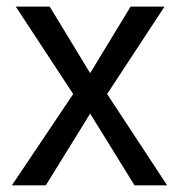

<svg xmlns="http://www.w3.org/2000/svg" viewBox="-20 -555 540 575"><path d="M199.2 -273.4 27.3 -535.2H128.9L250 -335.9L371.1 -535.2H472.7L300.8 -273.4L480.5 0H382.8L250 -214.8L117.2 0H15.6Z"/></svg>

Font: Droid Sans Fallback
Style: Regular
Weight: 400
Designer: Steve Matteson
Foundry: Ascender Corporation
Version: 3.00 (Khmer version)